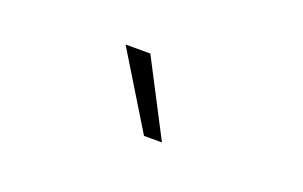

<svg xmlns="http://www.w3.org/2000/svg" viewBox="-36 -885 572 363"><g transform="rotate(20 250.0 -703.0)"><path d="M262.7 -627.9 170.9 -778.3H220.7L298.8 -627.9Z"/></g></svg>

Font: Gen Shin Gothic Monospace ExtraLight
Style: Regular
Weight: 200
Designer: [Source Han Sans]
Ryoko NISHIZUKA  (kana & ideographs); Paul D. Hunt (Latin, Greek & Cyrillic); Wenlong ZHANG  (bopomofo
Version: Version 1.002.20150607